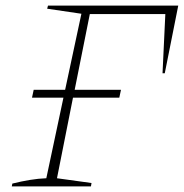

<svg xmlns="http://www.w3.org/2000/svg" viewBox="-20 -664 655 684"><path d="M22 0 24 -10Q56 -18 86.5 -23Q117 -28 145 -29L206 -316H94L100 -344H212L270 -615L148 -633L151 -644H615L567 -403H559L569 -614H300L246 -344H411L405 -316H240L183 -29L306 -12L304 0Z"/></svg>

Font: Piazzolla Thin
Style: Italic
Weight: 100
Italic angle: -11.3°
Designer: Juan Pablo del Peral
Foundry: Huerta Tipografica
Version: Version 1.330